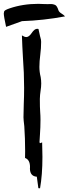

<svg xmlns="http://www.w3.org/2000/svg" viewBox="-66 -935 365 1019"><path d="M131.3 -782.2Q134.8 -782.2 138.2 -781.2Q139.6 -772.5 146.5 -743.2L148.9 -734.4Q152.3 -725.1 152.3 -712.4Q152.3 -678.7 147.9 -646Q143.1 -607.9 143.1 -580.1Q143.1 -553.2 149.9 -525.9Q152.8 -509.3 152.8 -492.2Q152.8 -473.6 149.4 -453.6Q146 -431.6 145.5 -409.7Q145.5 -363.3 147.2 -341.8Q148.9 -320.3 148.9 -299.8Q148.9 -259.8 146 -219.7Q144.5 -200.2 143.6 -180.2L146 -174.8L157.7 -179.2Q159.2 -140.6 159.2 -102.5Q159.2 -6.8 146.5 64.5L142.6 64H137.7L129.4 2.9Q93.8 0.5 92.8 -39.6L93.3 -48.3Q93.3 -87.4 66.9 -96.7L67.4 -133.3Q67.4 -199.7 63 -264.6Q58.6 -300.8 58.6 -312.5Q58.6 -346.7 60.1 -380.9Q62 -424.3 62 -468.8Q62 -548.8 55.7 -630.9Q52.2 -688 50.3 -747.1Q64 -738.3 73.7 -738.3Q87.9 -738.3 102.5 -760.3Q117.2 -782.2 131.3 -782.2ZM-33.7 -792.5Q-45.9 -848.6 -45.9 -863.3Q-45.9 -866.2 -44.2 -873.8Q-42.5 -881.3 -15.1 -890.6Q55.2 -914.6 137.2 -914.6L164.6 -913.6L186.5 -913.1L205.1 -913.6Q214.8 -913.6 225.8 -909.2Q236.8 -904.8 244.6 -879.4Q248 -870.6 261.7 -862.3Q271 -856.9 279.3 -848.1Q166 -826.7 50.8 -822.8Z"/></svg>

Font: Unutterable
Style: Regular
Weight: 400
Designer: GGBotNet
Foundry: f0n7.com
Version: 1.00